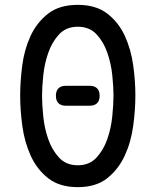

<svg xmlns="http://www.w3.org/2000/svg" viewBox="-20 -760 640 790"><path d="M300 -80Q348 -80 377 -111.5Q406 -143 421.5 -187.5Q437 -232 442 -281.5Q447 -331 447 -367Q447 -402 442 -450.5Q437 -499 421.5 -543.5Q406 -588 377 -619Q348 -650 300 -650Q252 -650 223 -618.5Q194 -587 178.5 -542.5Q163 -498 158 -449.5Q153 -401 153 -366Q153 -330 158 -281Q163 -232 178.5 -187.5Q194 -143 223 -111.5Q252 -80 300 -80ZM300 10Q225 10 178.5 -26.5Q132 -63 106.5 -119Q81 -175 72 -241Q63 -307 63 -367Q63 -425 71.5 -490.5Q80 -556 105.5 -611.5Q131 -667 177.5 -703.5Q224 -740 300 -740Q375 -740 421.5 -704Q468 -668 493.5 -612.5Q519 -557 528 -492Q537 -427 537 -368Q537 -308 528 -241.5Q519 -175 493 -119Q467 -63 421 -26.5Q375 10 300 10ZM349 -325H251Q231 -325 220.5 -335.5Q210 -346 210 -366Q210 -386 220.5 -396.5Q231 -407 251 -407H349Q369 -407 379.5 -396.5Q390 -386 390 -366Q390 -346 379.5 -335.5Q369 -325 349 -325Z"/></svg>

Font: Maple Mono NF
Style: Regular
Weight: 400
Monospace: yes
Designer: subframe7536
Version: Version 7.000